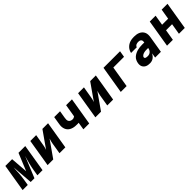

<svg xmlns="http://www.w3.org/2000/svg" viewBox="392 -1965 3410 3410"><g transform="rotate(-45 2097.0 -260.0)"><path d="M-6 0 80 -520H250L275 -192L410 -520H580L494 0H365L382 -104Q388 -141 395.5 -178Q403 -215 412.5 -251.5Q422 -288 433 -324.5Q444 -361 454 -398L291 0H197L166 -398Q162 -361 161 -324.5Q160 -288 157.5 -251.5Q155 -215 150.5 -178Q146 -141 140 -104L123 0Z M621 0 707 -520H854L819 -312Q815 -287 809 -261.5Q803 -236 794 -211L1011 -520H1153L1067 0H920L954 -208Q958 -233 964.5 -258.5Q971 -284 980 -309L763 0Z M1520 0 1543 -142Q1535 -141 1527 -140.5Q1519 -140 1512 -140Q1485 -140 1458 -142Q1431 -144 1406 -151Q1381 -158 1359 -170Q1337 -182 1320 -200.5Q1303 -219 1293 -242.5Q1283 -266 1279.5 -292Q1276 -318 1279 -345Q1282 -372 1287 -399L1307 -520H1454L1431 -380Q1427 -357 1427 -334.5Q1427 -312 1438.5 -294.5Q1450 -277 1469.5 -268.5Q1489 -260 1512 -260Q1526 -260 1540.5 -265.5Q1555 -271 1566 -280L1606 -520H1753L1667 0Z M1821 0 1907 -520H2054L2019 -312Q2015 -287 2009 -261.5Q2003 -236 1994 -211L2211 -520H2353L2267 0H2120L2154 -208Q2158 -233 2164.5 -258.5Q2171 -284 2180 -309L1963 0Z M2459 0 2545 -520H2961L2941 -400H2672L2606 0Z M3189 8Q3166 8 3144.5 5Q3123 2 3103.5 -6.5Q3084 -15 3069 -29.5Q3054 -44 3045 -62.5Q3036 -81 3034.5 -103Q3033 -125 3037 -148Q3042 -177 3055.5 -205.5Q3069 -234 3092.5 -255Q3116 -276 3144.5 -290Q3173 -304 3202.5 -312Q3232 -320 3261.5 -323Q3291 -326 3320 -326H3376L3377 -333Q3379 -349 3377 -364.5Q3375 -380 3364.5 -391Q3354 -402 3339.5 -406Q3325 -410 3309 -410Q3296 -410 3282.5 -408Q3269 -406 3256.5 -400.5Q3244 -395 3234 -384Q3224 -373 3221 -360H3078Q3082 -385 3094.5 -410Q3107 -435 3125 -455Q3143 -475 3166.5 -490Q3190 -505 3215.5 -513.5Q3241 -522 3267 -525Q3293 -528 3318 -528Q3348 -528 3377.5 -523.5Q3407 -519 3433 -507Q3459 -495 3479 -475.5Q3499 -456 3510.5 -430Q3522 -404 3523 -374Q3524 -344 3519 -314L3467 0H3322L3337 -90Q3326 -70 3310.5 -51Q3295 -32 3276 -18.5Q3257 -5 3234 1.5Q3211 8 3189 8ZM3252 -110Q3271 -110 3289.5 -117Q3308 -124 3322.5 -138.5Q3337 -153 3345 -171Q3353 -189 3356 -208H3320Q3307 -208 3294 -207.5Q3281 -207 3267.5 -204.5Q3254 -202 3241 -198.5Q3228 -195 3216 -188Q3204 -181 3194 -170.5Q3184 -160 3182 -147Q3181 -139 3183.5 -132Q3186 -125 3192.5 -121Q3199 -117 3206 -115Q3213 -113 3221 -112Q3229 -111 3236.5 -110.5Q3244 -110 3252 -110Z M3621 0 3707 -520H3854L3822 -325H3974L4006 -520H4153L4067 0H3920L3954 -206H3802L3768 0Z"/></g></svg>

Font: Iosevka Heavy Extended Oblique
Style: Regular
Weight: 900
Width: 7
Italic angle: -9°
Monospace: yes
Designer: Belleve Invis
Foundry: Belleve Invis
Version: Version 32.5.0; ttfautohint (v1.8.4)